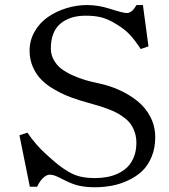

<svg xmlns="http://www.w3.org/2000/svg" viewBox="-20 -747 685 776"><path d="M58.6 -200.2 90.8 -210.9Q125 -160.6 167 -123Q197.8 -95.2 215.8 -80.8Q233.9 -66.4 258.1 -52.2Q282.2 -38.1 307.4 -32.7Q332.5 -27.3 364.3 -27.3Q390.1 -27.3 413.6 -31.7Q437 -36.1 458.7 -46.6Q480.5 -57.1 496.3 -73.2Q512.2 -89.4 521.7 -114Q531.2 -138.7 531.2 -169.9Q531.2 -191.4 525.4 -210Q519.5 -228.5 510.3 -242.4Q501 -256.3 485.6 -268.6Q470.2 -280.8 455.3 -289.1Q440.4 -297.4 418.5 -305.7Q396.5 -314 379.6 -319.1Q362.8 -324.2 337.9 -331.1Q298.8 -341.8 267.1 -353.5Q235.4 -365.2 202.9 -383.5Q170.4 -401.9 148.7 -423.3Q127 -444.8 113.3 -475.3Q99.6 -505.9 99.6 -542Q99.6 -584 120.1 -619.6Q140.6 -655.3 173.8 -678.2Q207 -701.2 248.3 -713.9Q289.6 -726.6 332 -726.6Q377 -726.6 422.9 -711.9Q477.5 -694.3 492.2 -694.3Q514.2 -694.3 531.2 -726.6H557.6L580.1 -559.6L548.8 -548.8Q524.9 -585.4 504.2 -607.4Q483.4 -629.4 450.2 -649.4Q418.5 -668.9 391.6 -676.3Q364.7 -683.6 326.2 -683.6Q261.7 -683.6 223.6 -650.9Q185.5 -618.2 185.5 -550.8Q185.5 -525.9 197.3 -504.9Q209 -483.9 227.1 -469.7Q245.1 -455.6 272 -443.4Q298.8 -431.2 323.5 -423.8Q348.1 -416.5 378.9 -410.2Q422.9 -400.9 461.9 -383.3Q501 -365.7 534.4 -339.4Q567.9 -313 587.6 -274.9Q607.4 -236.8 607.4 -192.4Q607.4 -147.9 592.5 -112.5Q577.6 -77.1 553.5 -54.7Q529.3 -32.2 496.8 -17.3Q464.4 -2.4 431.2 3.7Q397.9 9.8 363.3 9.8Q327.6 9.8 300 3.7Q272.5 -2.4 239.3 -19.5Q214.8 -32.2 203.4 -36.6Q191.9 -41 180.7 -41Q168.5 -41 154.5 -28.1Q140.6 -15.1 129.9 7.8H100.6Z"/></svg>

Font: Theano Old Style
Style: Regular
Weight: 400
Designer: Alexey Kryukov
Version: Version 2.00